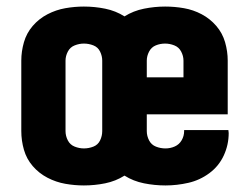

<svg xmlns="http://www.w3.org/2000/svg" viewBox="-20 -558 760 586"><path d="M236 8Q269 8 301 1.5Q333 -5 360 -22Q387 -5 419.5 1.5Q452 8 485 8Q520 8 555 0Q590 -8 619 -29.5Q648 -51 663 -83.5Q678 -116 678 -152Q678 -156 677 -161H542V-158Q542 -143 534.5 -130Q527 -117 513.5 -111Q500 -105 485 -105Q470 -105 456 -110.5Q442 -116 435 -129.5Q428 -143 428 -158V-209H675V-373Q675 -401 667 -429Q659 -457 640 -479Q621 -501 595.5 -514.5Q570 -528 541.5 -533Q513 -538 484 -538Q452 -538 419.5 -531.5Q387 -525 360 -508Q333 -525 301 -531.5Q269 -538 236 -538Q208 -538 179.5 -533Q151 -528 125 -514.5Q99 -501 80 -479Q61 -457 53 -429Q45 -401 45 -373V-158Q45 -129 53 -101Q61 -73 80 -51Q99 -29 125 -15.5Q151 -2 179.5 3Q208 8 236 8ZM428 -322V-373Q428 -387 435 -400.5Q442 -414 455.5 -419.5Q469 -425 484 -425Q498 -425 512 -419.5Q526 -414 533 -400.5Q540 -387 540 -373V-322ZM236 -105Q222 -105 208 -110.5Q194 -116 187 -129.5Q180 -143 180 -158V-373Q180 -387 187 -400.5Q194 -414 208 -419.5Q222 -425 236 -425Q251 -425 265 -419.5Q279 -414 285.5 -400.5Q292 -387 292 -373V-158Q292 -143 285.5 -129.5Q279 -116 265 -110.5Q251 -105 236 -105Z"/></svg>

Font: Iosevka Sparkle Extrabold
Style: Regular
Weight: 800
Designer: Belleve Invis
Foundry: Belleve Invis
Version: Version 4.5.0; ttfautohint (v1.8.3)